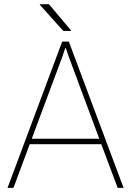

<svg xmlns="http://www.w3.org/2000/svg" viewBox="-20 -913 637 933"><path d="M134.3 -238.8H462.4L313.5 -639.2L299.8 -679.2H296.9L283.7 -639.2ZM472.2 -212.4H124.5L45.4 0H16.6L282.2 -710.9H314.5L580.6 0H551.8ZM325.2 -765.1 324.2 -762.7H287.6L173.3 -890.1L174.3 -892.6H217.8Z"/></svg>

Font: Roboto-Thin
Style: Regular
Weight: 250
Designer: Google
Version: Version 1.100141; 2013; ttfautohint (v0.94.14-c901) -l 8 -r 